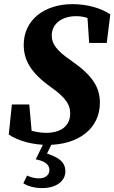

<svg xmlns="http://www.w3.org/2000/svg" viewBox="-20 -696 564 947"><path d="M23.2 -32.2C71.7 0.2 143.1 18.6 214.6 18.6C364.9 18.6 472.7 -60.3 472.7 -189.3C472.7 -265.1 436.9 -323.6 331.8 -396.5C256.5 -447.9 235.2 -481.1 235.2 -521.1C235.2 -579.5 286.2 -616.2 355.6 -616.2C394.7 -616.2 427.3 -605.7 466.5 -577.9L409.8 -634.9L419.7 -484.1H506.5L524 -624.8C477.9 -657.1 406.3 -675.6 337.8 -675.6C197.1 -675.6 97 -596.5 97 -474.9C97 -405.6 125.9 -340 233 -264.9C312.1 -208.9 326.1 -173.6 326.1 -136.5C326.1 -75.2 281.3 -40.8 207 -40.8C167.2 -40.8 113.7 -53.7 75.7 -73.5L138.9 -18.3L124.4 -180.7H38.6L23.2 -32.2ZM156.2 89.9C197.5 97.6 223.7 113.6 223.7 142.6C223.7 168.3 202.2 183.8 171.5 183.8C152.3 183.8 132.6 178.6 113.4 170L95.2 208C115.5 221.7 149.5 231.7 187.1 231.7C262.7 231.7 302.4 193.4 302.4 149.8C302.4 102.1 269.1 76.7 189.6 54.9L203.1 79.5L242.4 -0.7H200.7L156.2 89.9Z"/></svg>

Font: Source Serif Variable
Style: Italic
Weight: 389
Italic angle: -12°
Designer: Frank Grießhammer
Foundry: Adobe Systems Incorporated
Version: Version 3.001;hotconv 1.0.111;makeotfexe 2.5.65597